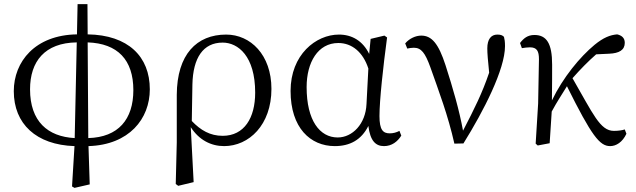

<svg xmlns="http://www.w3.org/2000/svg" viewBox="-20 -696 3089 933"><path d="M406 -490C552 -485 628 -405 628 -258C628 -116 555 -29 409 -25ZM343 -25C212 -32 126 -106 126 -262C126 -397 197 -488 353 -490ZM405 -676H357L354 -529C150 -526 47 -396 47 -253C47 -94 156 8 342 14L330 210L342 217L416 200L410 14C608 8 708 -119 708 -262C708 -421 603 -526 406 -529Z M915 -286C918 -415 967 -489 1062 -489C1137 -489 1220 -423 1220 -246C1220 -123 1167 -36 1062 -36C1001 -36 955 -63 912 -108ZM839 -4 834 198 846 207 921 189 907 -78C947 -16 1005 14 1069 14C1190 14 1299 -89 1299 -264C1299 -430 1197 -528 1079 -528C936 -528 840 -432 839 -235Z M1761 -191C1757 -93 1692 -28 1621 -28C1534 -28 1470 -110 1470 -273C1470 -393 1525 -487 1624 -487C1690 -487 1744 -443 1770 -363ZM1921 -60C1906 -52 1890 -48 1874 -48C1841 -48 1824 -65 1824 -132C1824 -209 1842 -373 1861 -514L1848 -523L1781 -507L1774 -434C1743 -497 1691 -528 1627 -528C1515 -528 1392 -430 1392 -254C1392 -75 1488 14 1607 14C1680 14 1736 -16 1770 -84C1779 -12 1805 14 1846 14C1884 14 1912 -8 1930 -37Z M1959 -460C1969 -462 1979 -464 1991 -464C2027 -464 2046 -439 2071 -370C2113 -251 2157 -136 2188 2L2232 1C2331 -158 2434 -359 2434 -472C2434 -494 2432 -505 2429 -517C2422 -524 2414 -528 2397 -528C2366 -528 2348 -505 2348 -461C2348 -436 2351 -402 2357 -343C2323 -243 2286 -169 2230 -61C2212 -160 2181 -267 2145 -379C2111 -484 2078 -523 2027 -523C2000 -523 1969 -509 1949 -485Z M3016 -67C3004 -63 2985 -60 2963 -60C2896 -60 2862 -143 2762 -316C2800 -359 2837 -397 2877 -432L2940 -435C2989 -437 3016 -453 3016 -488C3016 -513 3000 -524 2979 -529C2945 -526 2913 -514 2869 -478C2798 -419 2716 -320 2662 -208C2663 -259 2663 -367 2663 -382C2663 -485 2636 -526 2577 -526C2543 -526 2524 -509 2507 -487L2516 -462C2529 -464 2542 -466 2555 -466C2589 -466 2599 -448 2599 -408L2595 -193L2583 2L2593 11L2651 0C2654 -49 2658 -102 2661 -154C2688 -204 2710 -236 2735 -277C2855 -36 2894 14 2945 14C2974 14 3005 -5 3024 -46Z"/></svg>

Font: Source Han Serif K
Style: Regular
Weight: 400
Designer: Ryoko NISHIZUKA 西塚涼子 (kana & ideographs); Frank Grießhammer (Latin, Greek & Cyrillic); Wenlong ZHANG 张文龙 (bopomofo); San
Foundry: Adobe Systems Incorporated
Version: Version 1.001;PS 1.001;hotconv 16.6.54;makeotf.lib2.5.65590